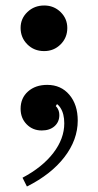

<svg xmlns="http://www.w3.org/2000/svg" viewBox="-20 -460 358 699"><path d="M78 219 62 187Q134 149 174 97Q214 45 214 -11Q214 -46 200 -67.5Q186 -89 163 -89L197 -96L175 -61L164 -82Q177 -82 186.5 -70Q196 -58 196 -41Q196 -16 178.5 -0.5Q161 15 132 15Q99 15 77 -7.5Q55 -30 55 -64Q55 -103 82 -127Q109 -151 152 -151Q202 -151 232.5 -115Q263 -79 263 -21Q263 49 214.5 112Q166 175 78 219ZM140.7 -274Q104 -274 79.5 -298.5Q55 -323 55 -358.5Q55 -392.7 79.9 -416.3Q104.7 -440 141 -440Q176 -440 200.5 -416.2Q225 -392.4 225 -358Q225 -322.6 200.5 -298.3Q176.1 -274 140.7 -274Z"/></svg>

Font: Baskervville SC
Style: Regular
Weight: 400
Designer: Alexis Faudot, Rémi Forte, Morgane Pierson, Rafael Ribas, Tanguy Vanlaeys, Rosalie Wagner, Thomas Huot-Marchand
Foundry: ANRT
Version: Version 1.100